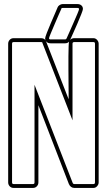

<svg xmlns="http://www.w3.org/2000/svg" viewBox="-20 -920 541 940"><path d="M286 -900H360Q371 -900 378.5 -893.5Q386 -887 386 -876Q386 -871 377.5 -849.5Q369 -828 358 -802.5Q347 -777 336.5 -754Q326 -731 323 -724L322 -723Q330 -733 343 -733H438Q448 -733 455.5 -724.5Q463 -716 463 -706V-27Q463 -17 455.5 -8.5Q448 0 438 0H343Q335 0 328 -5Q321 -10 318 -18V-17L168 -405V-27Q168 -16 160.5 -8Q153 0 142 0H46Q35 0 27.5 -8Q20 -16 20 -27V-706Q20 -717 27.5 -725Q35 -733 46 -733H182Q201 -733 206 -715V-716Q233 -645 261 -575Q289 -505 316 -434Q316 -442 316 -465Q316 -488 315.5 -518Q315 -548 315 -581.5Q315 -615 315 -644Q315 -673 316 -693Q317 -713 318 -716Q311 -708 299 -708H227Q216 -708 208.5 -714.5Q201 -721 201 -732Q201 -738 209.5 -759.5Q218 -781 228.5 -806Q239 -831 249 -853.5Q259 -876 262 -884Q264 -890 271.5 -895Q279 -900 286 -900ZM343 -19H438Q445 -19 445 -27V-706Q445 -714 438 -714H343Q335 -714 335 -706V-331L188 -709Q188 -714 182 -714H46Q39 -714 39 -706V-27Q39 -19 46 -19H142Q149 -19 149 -27V-505L336 -24Q338 -19 343 -19ZM220 -733Q220 -727 227 -727H299Q304 -727 306 -732Q309 -738 318.5 -760Q328 -782 339 -806.5Q350 -831 358.5 -851.5Q367 -872 367 -875Q367 -881 360 -881H286Q280 -881 280 -876Q277 -870 267.5 -848Q258 -826 247.5 -801.5Q237 -777 228.5 -756.5Q220 -736 220 -733Z"/></svg>

Font: RonaldsonGothicLicht
Style: Regular
Weight: 400
Designer: Mr. Robertson for MacKellar, Smiths & Jordan Co. Philadelphia
Foundry: CAT-Fonts Peter Wiegel
Version: 1.000